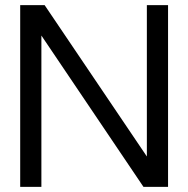

<svg xmlns="http://www.w3.org/2000/svg" viewBox="-20 -732 737 752"><path d="M638.2 0H542L142.1 -592.8V0H59.1V-711.9H154.8L555.2 -119.1V-711.9H638.2Z"/></svg>

Font: Creato Display
Style: Regular
Weight: 400
Version: Version 1.000